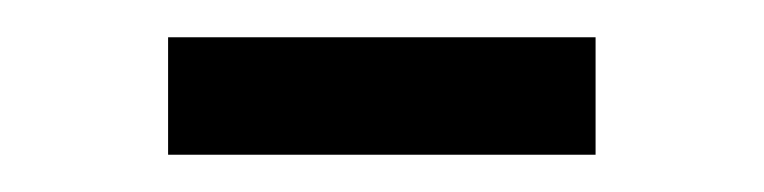

<svg xmlns="http://www.w3.org/2000/svg" viewBox="-20 -551 406 102"><path d="M69.3 -468.8H296.4V-531.2H69.3Z"/></svg>

Font: Now SemiBold
Style: Regular
Weight: 600
Designer: Alfredo Marco Pradil
Foundry: Alfredo Marco Pradil
Version: Version 1.200;hotconv 1.0.109;makeotfexe 2.5.65596